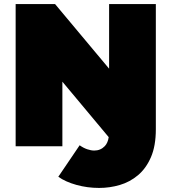

<svg xmlns="http://www.w3.org/2000/svg" viewBox="-20 -720 844 945"><path d="M57 0V-700H251L517 -382V-700H747V-84Q747 -2 723 53.5Q699 109 659 142.5Q619 176 569.5 190.5Q520 205 468 205Q410 205 356 190Q302 175 267 150L372 -5Q390 8 409 14.5Q428 21 444 21Q475 21 496 -1Q511 -17 515 -45L287 -318V0Z"/></svg>

Font: Montserrat Thin Black
Style: Regular
Weight: 900
Version: Version 9.000